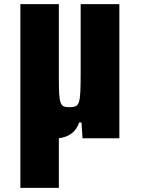

<svg xmlns="http://www.w3.org/2000/svg" viewBox="-20 -650 704 933"><path d="M79 263V-630H266V-276Q266 -225 267.5 -195.5Q269 -166 274.5 -151.5Q280 -137 290 -133Q300 -129 318 -129Q337 -129 348 -134Q359 -139 364 -155.5Q369 -172 370.5 -206Q372 -240 372 -298V-630H560V22H381L376 -55H365Q354 -25 335.5 -8Q317 9 291.5 16.5Q266 24 231 24Q216 24 190.5 18.5Q165 13 141 -7Q117 -27 103 -65L287 -10H266V263Z"/></svg>

Font: Farlight84_Sys_V01
Style: Bold
Weight: 700
Designer: Monotype Design Team, Nadine Chahine and Nizar Qandah
Foundry: Monotype Imaging Inc.
Version: Version 2.004;October 31, 2024;FontCreator 14.0.0.2814 64-bi